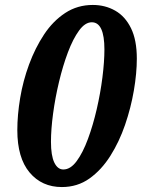

<svg xmlns="http://www.w3.org/2000/svg" viewBox="-20 -745 573 776"><path d="M230 11Q149 11 99.5 -48Q50 -107 50 -219Q50 -280 61.5 -349Q73 -418 97.5 -484.5Q122 -551 158 -605.5Q194 -660 243.5 -692.5Q293 -725 355 -725Q405 -725 445.5 -702Q486 -679 509.5 -631Q533 -583 533 -508Q533 -449 521 -379Q509 -309 485.5 -240.5Q462 -172 426 -115Q390 -58 341.5 -23.5Q293 11 230 11ZM236 -60Q265 -60 290 -94Q315 -128 335.5 -183.5Q356 -239 371 -304Q386 -369 394 -432.5Q402 -496 402 -545Q402 -655 351 -655Q324 -655 299.5 -621.5Q275 -588 254.5 -533.5Q234 -479 218.5 -414Q203 -349 194.5 -285.5Q186 -222 186 -172Q186 -116 199.5 -88Q213 -60 236 -60Z"/></svg>

Font: Noto Serif Condensed ExtraBold
Style: Italic
Weight: 800
Width: 3
Italic angle: -12°
Designer: Monotype Design Team
Foundry: Monotype Imaging Inc.
Version: Version 2.014; ttfautohint (v1.8.4.7-5d5b)